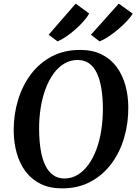

<svg xmlns="http://www.w3.org/2000/svg" viewBox="-20 -1028 756 1058"><path d="M322 10Q253.5 10 203.2 -15Q153 -40 120.5 -83.8Q88 -127.5 72 -185Q56 -242.5 55.5 -307Q55 -395.5 79 -475.5Q103 -555.5 149.8 -618Q196.5 -680.5 264.8 -716.8Q333 -753 421 -753Q490 -753 540.2 -728Q590.5 -703 622.8 -659Q655 -615 670.8 -558.5Q686.5 -502 687 -439Q688 -350.5 664.2 -269.5Q640.5 -188.5 593.8 -125.8Q547 -63 478.8 -26.5Q410.5 10 322 10ZM334.5 -44.5Q374.5 -44.5 408 -64.8Q441.5 -85 467.5 -121Q493.5 -157 511.5 -205.5Q529.5 -254 538.2 -311.2Q547 -368.5 547 -431Q546.5 -494 538 -543.5Q529.5 -593 512.8 -627.2Q496 -661.5 470 -679.5Q444 -697.5 408 -697.5Q368 -697.5 334.2 -677.5Q300.5 -657.5 274.8 -621.8Q249 -586 231 -537.8Q213 -489.5 204 -432.8Q195 -376 195.5 -315Q196 -250.5 204.5 -200.5Q213 -150.5 230.2 -115.8Q247.5 -81 273.5 -62.8Q299.5 -44.5 334.5 -44.5ZM248 -836.5 397 -1008 471.5 -953.5Q461 -934 440.2 -910.5Q419.5 -887 393.8 -864.5Q368 -842 342.5 -825Q317 -808 297 -800ZM481 -836.5 634.5 -1008 711.5 -952.5Q699.5 -933 677.5 -910Q655.5 -887 628.8 -864.5Q602 -842 575.8 -825Q549.5 -808 529 -800Z"/></svg>

Font: Merriweather 20pt SemiBold
Style: Italic
Weight: 600
Italic angle: -7.8°
Version: Version 2.101